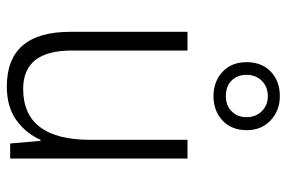

<svg xmlns="http://www.w3.org/2000/svg" viewBox="-162 -688 859 576"><g transform="rotate(90 268.0 -399.5)"><path d="M455 -532V0H410L402 -91H399Q380 -48 340.5 -19Q301 10 239 10Q75 10 75 -180V-532H131V-187Q131 -111 160 -75Q189 -39 246 -39Q399 -39 399 -241V-532ZM268 -610Q224 -610 195 -637Q166 -664 166 -709Q166 -755 194.5 -782Q223 -809 268 -809Q311 -809 340.5 -781.5Q370 -754 370 -710Q370 -664 341 -637Q312 -610 268 -610ZM268 -647Q296 -647 313.5 -664.5Q331 -682 331 -709Q331 -737 313 -755Q295 -773 268 -773Q240 -773 222 -755Q204 -737 204 -709Q204 -682 221 -664.5Q238 -647 268 -647Z"/></g></svg>

Font: Noto Sans Myanmar SemiCondensed Light
Style: Regular
Weight: 300
Width: 4
Designer: Monotype Design Team
Foundry: Monotype Imaging Inc.
Version: Version 2.107; ttfautohint (v1.8.4.7-5d5b)